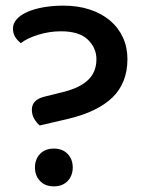

<svg xmlns="http://www.w3.org/2000/svg" viewBox="-20 -648 510 681"><path d="M121 -203Q110 -212 101.5 -226.5Q93 -241 93 -259Q93 -294 137 -305L209 -323Q264 -337 293 -365Q322 -393 322 -438Q322 -478 291.5 -507.5Q261 -537 196 -537Q156 -537 116.5 -525Q77 -513 54 -495Q41 -505 33.5 -517.5Q26 -530 26 -547Q26 -565 39.5 -580Q53 -595 76.5 -605.5Q100 -616 133 -622Q166 -628 205 -628Q257 -628 299 -614Q341 -600 370.5 -575Q400 -550 416 -515Q432 -480 432 -439Q432 -354 379 -302.5Q326 -251 220 -226ZM104 -54Q104 -83 122 -102Q140 -121 171 -121Q202 -121 220 -102Q238 -83 238 -54Q238 -25 220 -6Q202 13 171 13Q140 13 122 -6Q104 -25 104 -54Z"/></svg>

Font: Baloo 2 Medium
Style: Regular
Weight: 500
Designer: Sarang Kulkarni and Ek Type
Foundry: Ek Type
Version: Version 1.640;hotconv 1.0.111;makeotfexe 2.5.65597; ttfautoh